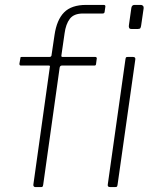

<svg xmlns="http://www.w3.org/2000/svg" viewBox="-20 -762 626 782"><path d="M369 -530Q371 -530 373 -528Q375 -526 374 -523L371 -500Q370 -495 365 -495H232Q225 -495 223 -487L156 -10Q155 -4 153.5 -2Q152 0 147 0H124Q120 0 117.5 -3Q115 -6 116 -11L183 -489Q185 -495 179 -495H65Q62 -495 60.5 -497Q59 -499 59 -502L63 -525Q63 -528 64 -529Q65 -530 68 -530H181Q185 -530 187.5 -532Q190 -534 190 -538L202 -619Q211 -681 241 -711.5Q271 -742 331 -742H403Q406 -742 408 -740Q410 -738 409 -734L406 -713Q405 -707 398 -707H318Q281 -707 264.5 -685.5Q248 -664 243 -626L230 -536Q229 -530 235 -530H369ZM459 -11Q458 -4 456.5 -2Q455 0 447 0H430Q423 0 420.5 -2.5Q418 -5 419 -11L491 -521Q492 -527 493.5 -528.5Q495 -530 500 -530H522Q527 -530 529.5 -527.5Q532 -525 531 -519ZM555 -659Q554 -652 552 -648Q550 -644 542 -644H515Q508 -644 506 -648.5Q504 -653 505 -659L515 -730Q517 -742 528 -742H554Q559 -742 562.5 -738Q566 -734 565 -728Z"/></svg>

Font: Libre Franklin Thin
Style: Italic
Weight: 100
Italic angle: -8°
Designer: Pablo Impallari, Rodrigo Fuenzalida, Nhung Nguyen
Foundry: Impallari Type
Version: Version 3.000